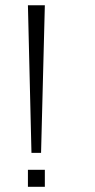

<svg xmlns="http://www.w3.org/2000/svg" viewBox="-20 -722 369 742"><path d="M153.3 -701.7 138.7 -131.3H101.6L87.9 -701.7ZM153.3 -65.9V0H87.9V-65.9Z"/></svg>

Font: Aeronef
Style: Regular
Weight: 400
Designer: Peter Wiegel - CAT-Fonts Germany
Foundry: CAT-Fonts, Peter Wiegel
Version: Version 0.002